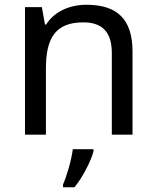

<svg xmlns="http://www.w3.org/2000/svg" viewBox="-20 -566 658 807"><path d="M343 -546C275 -546 209 -519 174 -463H169L156 -536H85V0H173V-278C173 -403 211 -472 330 -472C412 -472 450 -429 450 -343V0H537V-349C537 -487 471 -546 343 -546ZM373 70V61H286C281 104 260 176 245 209V221H293C329 178 364 106 373 70Z"/></svg>

Font: Noto Sans Brahmi
Style: Regular
Weight: 400
Designer: Monotype Design Team
Foundry: Monotype Imaging Inc.
Version: Version 2.004